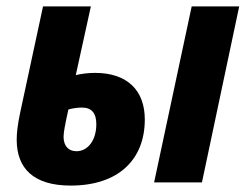

<svg xmlns="http://www.w3.org/2000/svg" viewBox="-20 -568 765 598"><path d="M460 0H609L725 -548H577ZM200 10C348 10 431 -70 431 -196C431 -285 378 -341 276 -341C254 -341 232 -338 216 -334L263 -548H114L43 -218C35 -181 32 -153 32 -133C32 -43 85 10 200 10ZM218 -97C192 -97 178 -115 178 -142C178 -157 183 -181 193 -227C207 -231 223 -233 235 -233C266 -233 280 -215 280 -181C280 -133 255 -97 218 -97Z"/></svg>

Font: Noto Sans Display SemiCondensed Extra
Style: Italic
Weight: 800
Width: 4
Italic angle: -12°
Designer: Monotype Design Team
Foundry: Monotype Imaging Inc.
Version: Version 1.900